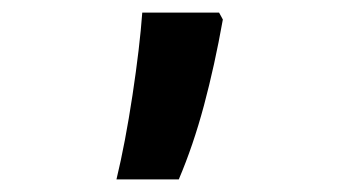

<svg xmlns="http://www.w3.org/2000/svg" viewBox="-20 -150 540 305"><path d="M264 135Q287 81 304 17.5Q321 -46 334 -119L328 -130H206Q202 -75 190.5 1Q179 77 165 135Z"/></svg>

Font: Noto Sans Mono UI Condensed
Style: Bold
Weight: 700
Width: 3
Designer: Monotype Design team
Foundry: Monotype Imaging Inc.
Version: 1.000